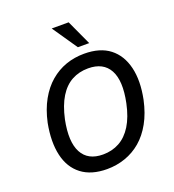

<svg xmlns="http://www.w3.org/2000/svg" viewBox="-163 -1057 1084 1193"><g transform="rotate(-20 378.5 -460.5)"><path d="M341 9Q237 9 173 -40Q109 -89 88.5 -178.5Q68 -268 91 -388Q109 -471 143.5 -532.5Q178 -594 225 -634Q272 -674 328.5 -694Q385 -714 450 -714Q555 -714 618 -665Q681 -616 702.5 -527Q724 -438 700 -319Q682 -235 647.5 -173Q613 -111 566 -71Q519 -31 461.5 -11Q404 9 341 9ZM348 -85Q408 -85 456.5 -111.5Q505 -138 539.5 -193.5Q574 -249 592 -335Q621 -475 581.5 -547.5Q542 -620 442 -620Q382 -620 334 -594Q286 -568 252 -513Q218 -458 199 -371Q171 -231 210 -158Q249 -85 348 -85ZM428 -765 315 -930H427L503 -765Z"/></g></svg>

Font: Nunito Sans 7pt SemiCondensed SemiBold
Style: Italic
Weight: 600
Width: 4
Italic angle: -9°
Designer: Vernon Adams
Foundry: Vernon Adams
Version: Version 3.101;gftools[0.9.27]